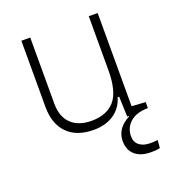

<svg xmlns="http://www.w3.org/2000/svg" viewBox="-132 -622 850 933"><g transform="rotate(-20 293.0 -155.5)"><path d="M491.2 207Q438 207 408.4 181.4Q378.9 155.8 378.9 108.9Q378.9 43.9 448.7 7.3V4.4L440.4 4.9L436.5 -99.6H428.7Q413.6 -47.9 371.3 -19Q329.1 9.8 266.6 9.8Q178.7 9.8 130.9 -38.8Q83 -87.4 83 -175.8V-517.6H128.9V-175.8Q128.9 -107.9 166.5 -71.5Q204.1 -35.2 271.5 -35.2Q350.6 -35.2 391.1 -82Q431.6 -128.9 431.6 -239.3V-517.6H477.5V-35.6L548.8 -30.8V0L530.3 1Q480 5.4 452.4 33.2Q424.8 61 424.8 101.6Q424.8 131.3 445.6 147.9Q466.3 164.6 503.9 164.6Q518.6 164.6 540.5 162.1L537.1 202.6Q525.4 205.6 513.2 206.3Q501 207 491.2 207Z"/></g></svg>

Font: Cascadia Mono NF ExtraLight
Style: Regular
Weight: 200
Monospace: yes
Designer: Aaron Bell
Foundry: Saja Typeworks
Version: Version 2404.023; ttfautohint (v1.8.4)